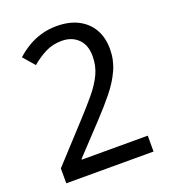

<svg xmlns="http://www.w3.org/2000/svg" viewBox="-133 -822 817 920"><g transform="rotate(-20 275.5 -362.0)"><path d="M47 -76 218 -262Q267 -315 301.5 -357Q336 -399 355 -440Q374 -481 374 -530Q374 -587 342 -618Q310 -649 259 -649Q213 -649 175.5 -630Q138 -611 104 -582L54 -640Q80 -664 111.5 -683Q143 -702 180.5 -713Q218 -724 260 -724Q323 -724 368.5 -701Q414 -678 439 -635.5Q464 -593 464 -533Q464 -478 442 -429Q420 -380 381.5 -332Q343 -284 293 -231L156 -85V-81H492V0H47Z"/></g></svg>

Font: hextelugu15
Style: Book
Weight: 400
Designer: Jelle Bosma - Monotype Design Team
Foundry: Monotype Imaging Inc.
Version: Version 2.003